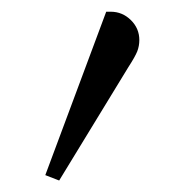

<svg xmlns="http://www.w3.org/2000/svg" viewBox="-20 -112 332 331"><path d="M58.1 189.9 163.1 -91.8H170.9Q190.9 -91.8 205.6 -77.4Q220.2 -63 220.2 -43Q220.2 -32.7 216.6 -23.4Q212.9 -14.2 201.2 3.9L82 199.2Z"/></svg>

Font: Dihjauti S
Style: Bold
Weight: 700
Designer: T. Christopher White
Version: Version 3.0.0